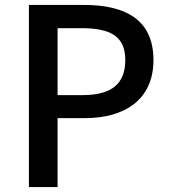

<svg xmlns="http://www.w3.org/2000/svg" viewBox="-20 -757 687 777"><path d="M97 0H213V-279H324C484 -279 601 -353 601 -514C601 -680 484 -737 320 -737H97ZM213 -372V-643H309C426 -643 487 -611 487 -514C487 -417 431 -372 313 -372Z"/></svg>

Font: DAIFUKU Sans JP Medium
Style: Regular
Weight: 500
Designer: Original font ‘Source Han Sans JP’ : Ryoko NISHIZUKA  (kana, bopomofo & ideographs); Paul D. Hunt (Latin, Greek & Cyrill
Foundry: Daifuku
Version: Version 1.000